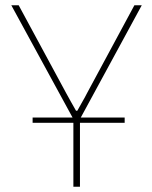

<svg xmlns="http://www.w3.org/2000/svg" viewBox="-20 -710 579 730"><path d="M454 -263V-243H104V-263ZM519 -690 280 -250H263L23 -690H51L231 -357Q240 -341 249.5 -323.5Q259 -306 269 -289H274Q283 -306 293 -323Q303 -340 311 -356L491 -690ZM284 -281V0H259V-281Z"/></svg>

Font: Exo 2 Thin
Style: Regular
Weight: 250
Designer: Natanael Gama
Foundry: Natanael Gama
Version: Version 2.010